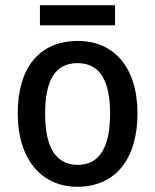

<svg xmlns="http://www.w3.org/2000/svg" viewBox="-20 -706 595 736"><path d="M421 -686H133V-609H421ZM507 -271C507 -450 415 -549 279 -549C131 -549 48 -447 48 -271C48 -97 138 10 276 10C424 10 507 -98 507 -271ZM153 -270C153 -396 190 -464 277 -464C364 -464 402 -395 402 -271C402 -145 364 -74 278 -74C191 -74 153 -146 153 -270Z"/></svg>

Font: Noto Sans Lao SemiCondensed Medium
Style: Regular
Weight: 500
Width: 4
Designer: Monotype Design Team
Foundry: Monotype Imaging Inc.
Version: Version 2.003